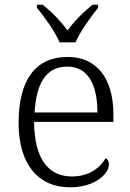

<svg xmlns="http://www.w3.org/2000/svg" viewBox="-20 -786 554 816"><path d="M233 -606H301C320 -651 366 -715 397 -753V-766H373C330 -731 297 -697 267 -657C237 -697 205 -731 161 -766H137V-753C168 -715 215 -651 233 -606ZM277 10C388 10 443 -50 443 -87C443 -101 437 -110 429 -114C405 -72 358 -36 286 -36C186 -36 126 -110 125 -268H462V-299C462 -457 388 -544 268 -544C134 -544 59 -451 59 -263C59 -89 142 10 277 10ZM394 -308H127C134 -431 175 -503 266 -503C355 -503 394 -425 394 -308Z"/></svg>

Font: Noto Serif Bengali Light
Style: Regular
Weight: 300
Designer: Juan Bruce, Universal Thirst, Indian Type Foundry and the Monotype Design Team.
Foundry: Monotype Imaging Inc.
Version: Version 2.003